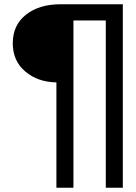

<svg xmlns="http://www.w3.org/2000/svg" viewBox="-20 -772 637 902"><path d="M245 -385Q159 -386 99.5 -435.5Q40 -485 40 -569Q40 -654 102 -703Q164 -752 265 -752H557V110H477V-676H325V110H245Z"/></svg>

Font: AtCorfu Sans
Style: AtCorfu Sans Regular
Weight: 400
Designer: Kostas Teopoulos
Foundry: Kostas Teopoulos
Version: Version 1.00 July 8, 2025, initial release